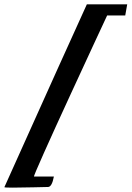

<svg xmlns="http://www.w3.org/2000/svg" viewBox="-172 -769 603 880"><path d="M411 -749Q411 -749 402 -698Q392 -698 371 -698Q371 -698 319 -698Q297 -651 261.5 -574.5Q226 -498 151.5 -336.5Q77 -175 29 -67.5Q-19 40 -16 40H75Q66 88 48 88Q47 88 -17 89.5Q-81 91 -113 91Q-150 91 -152 89Q149 -581 226 -749Z"/></svg>

Font: Vervelle
Style: Script
Weight: 400
Monospace: yes
Designer: Nur Solikh
Foundry: Astageni Type
Version: Version 1.0